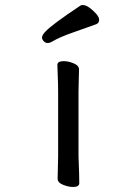

<svg xmlns="http://www.w3.org/2000/svg" viewBox="-20 -733 540 763"><path d="M184 -566Q177 -562 169 -562Q161 -562 154 -569Q147 -576 147 -584.5Q147 -593 160 -607Q187 -636 300 -711Q303 -713 309 -713Q321 -713 335.5 -702.5Q350 -692 362 -678.5Q374 -665 374 -654Q374 -642 363 -637Q314 -619 266 -602.5Q218 -586 184 -566ZM211 -110V-369Q211 -399 209.5 -431.5Q208 -464 208 -475Q208 -490 233 -490Q251 -490 271 -482Q294 -473 294 -457Q294 -450 293 -415.5Q292 -381 292 -369V-110Q292 -104 293 -83Q295 -42 295 -5Q295 10 270 10Q253 10 232 2Q209 -7 209 -23Q209 -31 210 -67Q211 -103 211 -110Z"/></svg>

Font: Moon Stars Kai HW
Style: Bold
Weight: 700
Designer: GuiWonder
Version: Version 1.101